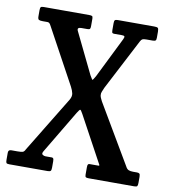

<svg xmlns="http://www.w3.org/2000/svg" viewBox="-83 -823 801 895"><g transform="rotate(10 317.0 -375.0)"><path d="M4.5 -19V-52Q4.5 -66 18.5 -66H48.5Q66.5 -66 73.2 -68.5Q80 -71 85 -82L246 -346Q255.5 -362.5 252.5 -376.5Q249.5 -390.5 241 -406.5L99 -667.5Q94 -677.5 90.2 -680.8Q86.5 -684 81 -684H59Q46 -684 40.5 -686.8Q35 -689.5 35 -703.5V-731.5Q35 -743 38 -746.5Q41 -750 52 -750H266.5Q276 -750 280.2 -748Q284.5 -746 284.5 -736V-700.5Q284.5 -690.5 281.8 -687.2Q279 -684 269.5 -684H241.5Q220 -684 227.5 -668L321.5 -474.5Q333 -454.5 334.8 -454.8Q336.5 -455 348.5 -476L443 -667Q447.5 -676.5 445.8 -680.2Q444 -684 433.5 -684H396.5Q392 -684 388.8 -686Q385.5 -688 385.5 -700V-733Q385.5 -743.5 389 -746.8Q392.5 -750 402.5 -750H574.5Q587.5 -750 591.8 -746.8Q596 -743.5 596 -729.5V-700.5Q596 -689.5 592.2 -686.8Q588.5 -684 578.5 -684H549.5Q535.5 -684 530.5 -681.2Q525.5 -678.5 521 -670L395.5 -428.5Q390.5 -416 387 -408.2Q383.5 -400.5 384.5 -391Q385.5 -381.5 395 -364L559.5 -85Q565.5 -73 573.8 -69.5Q582 -66 595 -66H613.5Q621 -66 625 -63Q629 -60 629 -48V-19.5Q629 -7.5 626.2 -3.8Q623.5 0 612 0H396.5Q386.5 0 383 -2.5Q379.5 -5 379.5 -15V-49.5Q379.5 -60 382.2 -63Q385 -66 388 -66H431Q437 -66 434.2 -71.2Q431.5 -76.5 427.5 -83.5L315.5 -290Q305.5 -309 302 -307.8Q298.5 -306.5 288.5 -290.5L168 -88.5Q160 -75.5 166.5 -70.8Q173 -66 180.5 -66H211Q214.5 -66 217.2 -63Q220 -60 220 -49V-19.5Q220 -8 216.8 -4Q213.5 0 202.5 0H20.5Q9.5 0 7 -3.8Q4.5 -7.5 4.5 -19Z"/></g></svg>

Font: Besley* Condensed Medium
Style: Regular
Weight: 500
Width: 3
Designer: Owen Earl
Foundry: indestructible type*
Version: Version 3.000; ttfautohint (v1.8.3)